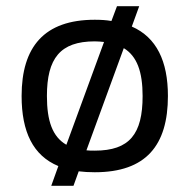

<svg xmlns="http://www.w3.org/2000/svg" viewBox="-20 -548 614 622"><path d="M287 -484C123 -484 50 -396 50 -237C50 -121 87 -44 169 -10L146 54H218L235 7C251 9 268 10 287 10C453 10 524 -77 524 -237C524 -350 487 -427 407 -462L431 -528H359L341 -480C324 -483 306 -484 287 -484ZM132 -237C132 -359 175 -414 287 -414C297 -414 307 -413 317 -412L195 -79C150 -105 132 -156 132 -237ZM287 -60C277 -60 269 -60 260 -61L381 -392C424 -366 442 -315 442 -237C442 -114 400 -60 287 -60Z"/></svg>

Font: Kanit Light
Style: Regular
Weight: 300
Designer: Katatrad Team
Foundry: CadsonDemak
Version: Version 1.000;PS 001.000;hotconv 1.0.88;makeotf.lib2.5.64775